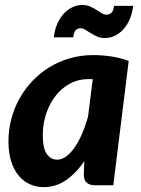

<svg xmlns="http://www.w3.org/2000/svg" viewBox="-20 -745 566 772"><path d="M14 0ZM435.5 0H362Q349 0 340.2 -3.5Q331.5 -7 326.2 -13Q321 -19 319 -27Q317 -35 317 -44.5L319 -97Q286 -48.5 245.2 -20.5Q204.5 7.5 155.5 7.5Q127 7.5 101.2 -3.8Q75.5 -15 56 -37.8Q36.5 -60.5 25.2 -95.2Q14 -130 14 -176.5Q14 -223 25.5 -266.8Q37 -310.5 58.5 -349Q80 -387.5 110.8 -419.8Q141.5 -452 179.2 -475Q217 -498 261.2 -510.8Q305.5 -523.5 354.5 -523.5Q390.5 -523.5 426.5 -518.2Q462.5 -513 497.5 -500ZM210 -103Q228.5 -103 246.8 -116.5Q265 -130 281 -153.5Q297 -177 310.5 -208.5Q324 -240 334 -276.5L353 -426.5Q348 -427 343.5 -427Q339 -427 335 -427Q295 -427 261.5 -409Q228 -391 203.8 -360Q179.5 -329 165.8 -288Q152 -247 152 -201.5Q152 -149.5 168 -126.2Q184 -103 210 -103ZM407 -686Q419.5 -686 427.8 -693.2Q436 -700.5 438.5 -721.5H515.5Q512 -692 501.8 -668Q491.5 -644 476.2 -627.2Q461 -610.5 441.8 -601.2Q422.5 -592 401 -592Q384.5 -592 370.5 -598.2Q356.5 -604.5 344.8 -611.8Q333 -619 323.2 -625.2Q313.5 -631.5 305 -631.5Q292 -631.5 284.5 -623.8Q277 -616 274.5 -595H196.5Q199.5 -624.5 210 -648.5Q220.5 -672.5 236 -689.5Q251.5 -706.5 270.8 -715.8Q290 -725 311 -725Q328 -725 342 -719Q356 -713 367.5 -705.5Q379 -698 388.8 -692Q398.5 -686 407 -686Z"/></svg>

Font: Lato Heavy
Style: Italic
Weight: 800
Italic angle: -7°
Designer: Lukasz Dziedzic
Foundry: tyPoland Lukasz Dziedzic
Version: Version 2.007; 2014-02-27